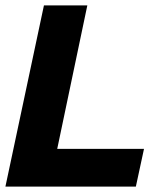

<svg xmlns="http://www.w3.org/2000/svg" viewBox="-43 -688 606 708"><path d="M-23 0 119 -668H279L168 -139H488L458 0Z"/></svg>

Font: Atkinson Hyperlegible
Style: Bold Italic
Weight: 700
Italic angle: -12°
Designer: Elliott Scott, Megan Eiswerth, Linus Boman, Theodore Petrosky
Foundry: Braille Institute
Version: Version 1.006; ttfautohint (v1.8.3)